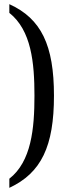

<svg xmlns="http://www.w3.org/2000/svg" viewBox="-20 -778 324 925"><path d="M25 83V127C179 55 240 -73 240 -317C240 -560 179 -688 25 -758V-716C131 -632 146 -476 146 -317C146 -158 131 0 25 83Z"/></svg>

Font: Noto Serif Georgian ExtraCondensed
Style: Regular
Weight: 400
Width: 2
Designer: Monotype Design Team, Akaki Razmadze
Foundry: Google LLC
Version: Version 2.003